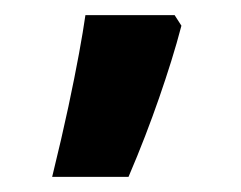

<svg xmlns="http://www.w3.org/2000/svg" viewBox="-20 -834 319 254"><path d="M211 -814 220 -800Q214 -777 206.5 -753Q199 -729 190.5 -704.5Q182 -680 172 -654Q162 -628 150 -600H49Q62 -653 70.5 -693Q79 -733 84.5 -763Q90 -793 93 -814Z"/></svg>

Font: Noto Sans Armenian
Style: Bold
Weight: 700
Version: Version 2.007